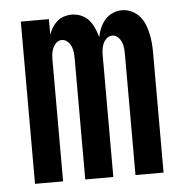

<svg xmlns="http://www.w3.org/2000/svg" viewBox="-44 -570 587 613"><g transform="rotate(-5 250.0 -264.0)"><path d="M44 0V-520H134V-470Q138 -482 144.5 -492.5Q151 -503 160.5 -511.5Q170 -520 182.5 -524Q195 -528 207 -528Q223 -528 237.5 -522Q252 -516 262 -504.5Q272 -493 278.5 -478.5Q285 -464 289 -449Q292 -464 298 -478Q304 -492 314 -503.5Q324 -515 338.5 -521.5Q353 -528 368 -528Q384 -528 398.5 -521.5Q413 -515 423.5 -503.5Q434 -492 440 -478Q446 -464 449.5 -448.5Q453 -433 454.5 -418Q456 -403 456 -387V0H366V-387Q366 -397 365 -407Q364 -417 360 -426.5Q356 -436 348.5 -443Q341 -450 331 -450Q321 -450 313 -443Q305 -436 301 -426.5Q297 -417 296 -407Q295 -397 295 -387V0H205V-387Q205 -397 204 -407Q203 -417 199 -426.5Q195 -436 187 -443Q179 -450 169 -450Q159 -450 151.5 -443Q144 -436 140 -426.5Q136 -417 135 -407Q134 -397 134 -387V0Z"/></g></svg>

Font: Iosevka Semibold
Style: Regular
Weight: 600
Monospace: yes
Designer: Belleve Invis
Foundry: Belleve Invis
Version: Version 33.2.3; ttfautohint (v1.8.4)